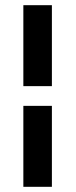

<svg xmlns="http://www.w3.org/2000/svg" viewBox="-20 -720 291 740"><path d="M70 -312H180V0H70ZM180 -700V-388H70V-700Z"/></svg>

Font: Railway
Style: Regular
Weight: 400
Version: 1.000